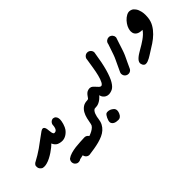

<svg xmlns="http://www.w3.org/2000/svg" viewBox="-21 -708 1307 1307"><g transform="rotate(-45 632.5 -54.0)"><path d="M257.8 0Q234.9 0 217.5 -8.1Q200.2 -16.1 189 -41Q181.6 -32.7 168.5 -22Q155.3 -11.2 139.2 -0.5Q123 10.3 105.2 19.5Q87.4 28.8 70.8 33.2Q57.6 37.1 46.4 37.1Q43 37.1 33.9 36.1Q24.9 35.2 15.6 24.9Q6.3 14.6 6.3 1Q6.3 0 6.6 -7.3Q6.8 -14.6 17.6 -24.4Q68.8 -51.8 104.5 -76.9Q140.1 -102.1 163.8 -120.4Q187.5 -138.7 201.7 -147.9Q211.9 -154.8 219.7 -154.8Q222.2 -154.8 224.6 -153.8Q231 -150.9 234.1 -144Q237.3 -137.2 238.5 -128.7Q239.7 -120.1 240.5 -110.6Q241.2 -101.1 242.9 -93.5Q244.6 -85.9 247.8 -80.8Q251 -75.7 257.8 -75.7Z M377.4 158.7Q366.2 159.2 349.4 160.2Q332.5 161.1 314.9 163.1Q297.4 165 280.5 167.7Q263.7 170.4 252.4 173.8Q243.7 180.7 232.9 180.7Q231.9 180.7 224.9 180.4Q217.8 180.2 208 171.9Q197.3 162.1 196.8 147.5V146Q196.8 132.8 206.1 122.1Q221.7 110.4 243.7 104Q265.6 97.7 289.3 94.7Q313 91.8 335.9 90.8Q358.9 89.8 377.4 88.9Q392.1 88.9 402.3 99.1Q412.6 109.4 412.6 123.5Q412.6 138.2 402.3 148.4Q392.1 158.7 377.4 158.7ZM323.7 -39.6Q310.5 -21.5 292.2 -10.7Q273.9 0 254.4 0V-76.2Q259.8 -76.2 264.6 -77.6Q269.5 -79.1 273.7 -83.5Q277.8 -87.9 280.8 -95.9Q283.7 -104 285.2 -116.7V-119.1Q285.2 -132.3 294.4 -142.6Q303.7 -152.8 317.9 -153.8Q331.1 -151.9 337.6 -144.3Q344.2 -136.7 346.2 -126Q347.2 -120.6 347.2 -114.3Q347.2 -108.4 345.7 -98.9Q344.2 -89.4 340.6 -77.1Q336.9 -64.9 332.3 -54.9Q327.6 -44.9 323.7 -39.6Z M571.8 -0.5Q562.5 -0.5 555.7 7.6Q548.8 15.6 544.4 26.9Q540 38.1 537.6 49.6Q535.2 61 534.7 67.9Q531.7 92.8 522 110.8Q512.2 128.9 497.1 142.3Q481.9 155.8 461.7 164.8Q441.4 173.8 418.5 179.9Q395.5 186 369.9 190.2Q344.2 194.3 318.4 197.8Q304.2 197.8 293.9 187.5Q283.7 177.2 283.7 162.6Q283.7 148.4 293.9 137.9Q304.2 127.4 318.4 127.4Q327.1 126.5 341.6 123.8Q356 121.1 372.6 116.9Q389.2 112.8 406.2 107.2Q423.3 101.6 437.5 94Q451.7 86.4 461.4 77.1Q471.2 67.9 473.1 56.6Q477.1 33.2 482.7 9.5Q488.3 -14.2 499 -33Q509.8 -51.8 527.1 -63.7Q544.4 -75.7 571.8 -75.7Z M659.7 143.1Q647.9 168.9 626 168.9Q583 168.9 573.7 143.1Q572.8 140.6 572.8 136.7Q572.8 123 582 103.8Q591.3 84.5 600.6 79.1Q606 76.7 613.8 76.7Q636.2 76.7 655.8 94.2Q666 103.5 666 118.2Q666 129.4 659.7 143.1ZM707.5 0.5Q689.9 0.5 679.4 -5.4Q668.9 -11.2 663.1 -18.8Q657.2 -26.4 655 -33.4Q652.8 -40.5 652.3 -42.5Q640.6 -29.3 629.9 -21Q619.1 -12.7 609.1 -8.1Q599.1 -3.4 589.1 -1.7Q579.1 0 568.8 0V-75.7Q579.1 -75.7 583.3 -81.8Q587.4 -87.9 592.8 -95.2Q605.5 -113.3 618.7 -118.7Q629.4 -123 638.2 -123H641.6Q653.3 -122.1 661.6 -114.7Q669.9 -107.4 677.2 -98.9Q684.6 -90.3 691.7 -83.5Q698.7 -76.7 707.5 -76.7Z M835 -271.5Q821.8 -182.6 806.4 -128.9Q791 -75.2 773.9 -46.6Q756.8 -18.1 738.8 -9Q720.7 0 702.6 0V-76.2Q715.3 -76.2 724.9 -94.5Q734.4 -112.8 741.7 -141.4Q749 -169.9 754.4 -204.3Q759.8 -238.8 765.1 -271.5Q765.1 -285.6 775.4 -295.9Q785.6 -306.2 799.8 -306.2Q814.5 -306.2 824.7 -295.9Q835 -285.6 835 -271.5Z M1011.2 -237.3Q1002 -210 996.1 -191.7Q990.2 -173.3 986.3 -161.4Q982.4 -149.4 979.7 -141.6Q977.1 -133.8 974.4 -127Q971.7 -120.1 968.5 -112.5Q965.3 -105 959.7 -93.5Q954.1 -82 946 -64.7Q938 -47.4 925.8 -21Q918 -8.3 904.3 -4.9Q899.9 -3.9 895.5 -3.9Q886.7 -3.9 877.9 -8.8Q865.2 -16.6 861.8 -30.3Q860.4 -35.2 860.4 -39.6Q860.4 -48.3 865.2 -56.6Q879.9 -88.4 888.2 -106Q896.5 -123.5 901.4 -134Q906.2 -144.5 909.2 -151.4Q912.1 -158.2 915.8 -168.7Q919.4 -179.2 925.3 -196.5Q931.2 -213.9 941.9 -245.1Q943.4 -259.8 955.1 -269Q964.8 -276.4 976.6 -276.4H980.5Q994.6 -274.4 1003.9 -263.2Q1011.7 -253.9 1011.7 -242.2Q1011.7 -239.7 1011.2 -237.3Z M1175.3 -148.9Q1145.5 -148.9 1130.6 -159.2Q1115.7 -169.4 1112.3 -185.1Q1110.8 -191.4 1110.8 -198.2Q1110.8 -208.5 1115.2 -223.4Q1119.6 -238.3 1131.1 -255.1Q1142.6 -272 1158.4 -284.7Q1174.3 -297.4 1190.4 -301.3Q1194.8 -302.2 1199.2 -302.2Q1208.5 -302.2 1220 -297.4Q1231.4 -292.5 1242.2 -277.6Q1252.9 -262.7 1258.3 -238.8Q1261.7 -223.6 1261.7 -205.6Q1261.7 -193.8 1260.3 -180.7Q1256.8 -148.9 1241.7 -123Q1226.6 -97.2 1204.6 -75.7Q1182.6 -54.2 1155.8 -36.4Q1128.9 -18.6 1102.1 -2.4Q1095.7 1.5 1086.7 7.3Q1077.6 13.2 1067.6 18.6Q1057.6 23.9 1047.4 27.8Q1038.1 31.2 1030.3 31.2Q1029.3 31.2 1024.4 31Q1019.5 30.8 1012.7 24.9Q1005.9 19 1002.9 4.9Q1002.4 2 1002.4 -1Q1002.4 -9.8 1008.3 -18.8Q1014.2 -27.8 1025.1 -36.9Q1036.1 -45.9 1048.8 -53.5Q1061.5 -61 1070.3 -66.4Q1083 -73.7 1097.7 -82.5Q1112.3 -91.3 1126.7 -101.6Q1141.1 -111.8 1153.8 -123.5Q1166.5 -135.3 1175.3 -148.9Z"/></g></svg>

Font: DimaLatifi
Style: regular
Weight: 400
Designer: R.Balvardi
Foundry: Dima Software Group
Version: Version 1.00;January 29, 2019;FontCreator 11.5.0.2427 64-bit